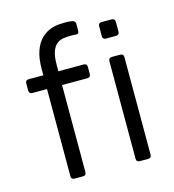

<svg xmlns="http://www.w3.org/2000/svg" viewBox="-106 -798 806 888"><g transform="rotate(-15 297.0 -354.5)"><path d="M142 0Q126 0 126 -16V-433H56Q40 -433 40 -449V-483Q40 -499 56 -499H126V-526Q126 -581 138.5 -615.5Q151 -650 171 -669.5Q191 -689 213 -697.5Q235 -706 255 -707.5Q275 -709 287 -709Q306 -709 321 -706Q335 -703 335 -689V-656Q335 -640 318 -642Q314 -643 309 -643Q304 -643 299 -643Q282 -643 264 -641Q246 -639 231 -628.5Q216 -618 207 -594.5Q198 -571 198 -527V-499H319Q335 -499 335 -483V-449Q335 -433 319 -433H198V-16Q198 0 182 0ZM450 -588Q434 -588 434 -604V-651Q434 -667 450 -667H498Q514 -667 514 -651V-604Q514 -588 498 -588ZM454 0Q438 0 438 -16V-483Q438 -499 454 -499H494Q510 -499 510 -483V-16Q510 0 494 0Z"/></g></svg>

Font: Pitagon Sans
Style: Regular
Weight: 400
Designer: Travis Tran
Foundry: Pitagon
Version: Version 1.001; ttfautohint (v1.8.4.7-5d5b);gftools[0.9.26]